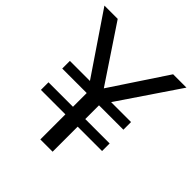

<svg xmlns="http://www.w3.org/2000/svg" viewBox="-200 -853 986 986"><g transform="rotate(45 293.0 -359.5)"><path d="M248.2 -182H70.4V-237.1H248.2V-336.9H70.4V-392.5H223.3V-381.7L-5.1 -718.8H91.4L304.4 -399.4H282.3L493.8 -718.8H590.7L362.5 -381.7V-392.5H514.5V-336.9H337.4V-237.1H514.5V-182H337.4V0H248.2Z"/></g></svg>

Font: Min Sans VF VF
Style: Regular
Weight: 400
Designer: Jinseong-Kim, NotoSansCJK, Nunito
Foundry: Jinseong-Kim
Version: Version 1.420;Glyphs 3.1.2 (3151)